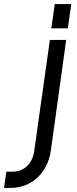

<svg xmlns="http://www.w3.org/2000/svg" viewBox="-138 -740 377 943"><path d="M114 -601H195L212 -720H131ZM-118 183H-86C16 183 96 111 112 -2L187 -544H107L30 2C22 62 -19 103 -75 103H-107Z"/></svg>

Font: Mohave
Style: Italic
Weight: 400
Italic angle: -8°
Designer: Gumpita Rahayu
Foundry: Tokotype
Version: Version 2.002;PS 002.002;hotconv 1.0.88;makeotf.lib2.5.64775